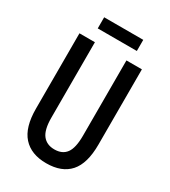

<svg xmlns="http://www.w3.org/2000/svg" viewBox="-209 -963 953 1076"><g transform="rotate(30 267.0 -425.5)"><path d="M469 -227Q469 -105 418 -47.5Q367 10 267 10Q169 10 117 -48Q65 -106 65 -226V-714H165V-226Q165 -148 191.5 -114Q218 -80 268 -80Q319 -80 344 -114Q369 -148 369 -227V-714H469ZM393 -861V-789H140V-861Z"/></g></svg>

Font: Noto Sans Khmer UI ExtraCondensed Medium
Style: Regular
Weight: 500
Width: 2
Designer: Danh Hong and the Monotype Design Team
Foundry: Monotype Imaging Inc.
Version: Version 2.002; ttfautohint (v1.8.4.7-5d5b)